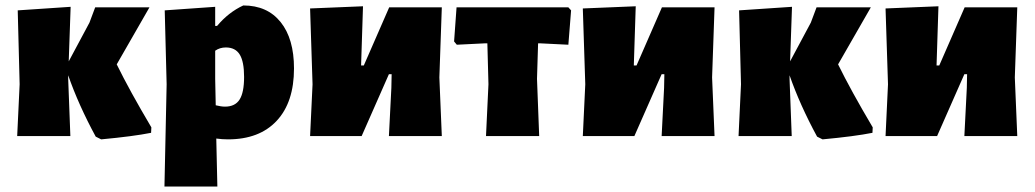

<svg xmlns="http://www.w3.org/2000/svg" viewBox="-20 -499 3795 704"><path d="M43 0 52 -190 45 -461 239 -474 232 -274 308 -416 329 -472H528L408 -263Q455 -167 535 -32L534 -12Q469 1 351 12L331 2Q268 -114 230 -223V-210L238 0Z M769 -474V-404H776Q818 -454 872 -479Q960 -479 1009 -418Q1058 -357 1058 -248Q1058 -124 994.5 -56Q931 12 816 12Q795 12 773 9L777 185H583L591 -190L584 -461ZM769 -210 771 -113Q791 -108 805 -108Q842 -108 858.5 -134Q875 -160 875 -217Q875 -273 859 -299Q843 -325 808 -325Q786 -325 769 -313Z M1117 0 1126 -190 1117 -468 1311 -476 1304 -259H1314L1407 -472H1600L1591 -215L1600 0H1406L1415 -177L1416 -227H1406L1306 0Z M1762 0 1771 -190 1767 -340H1756L1655 -335L1645 -347L1654 -472H2064L2074 -461L2064 -335L1963 -340H1953L1949 -210L1957 0Z M2117 0 2126 -190 2117 -468 2311 -476 2304 -259H2314L2407 -472H2600L2591 -215L2600 0H2406L2415 -177L2416 -227H2406L2306 0Z M2688 0 2697 -190 2690 -461 2884 -474 2877 -274 2953 -416 2974 -472H3173L3053 -263Q3100 -167 3180 -32L3179 -12Q3114 1 2996 12L2976 2Q2913 -114 2875 -223V-210L2883 0Z M3227 0 3236 -190 3227 -468 3421 -476 3414 -259H3424L3517 -472H3710L3701 -215L3710 0H3516L3525 -177L3526 -227H3516L3416 0Z"/></svg>

Font: Alegreya Sans SC Black
Style: Regular
Weight: 900
Designer: Juan Pablo del Peral
Foundry: Huerta Tipografica
Version: Version 2.007